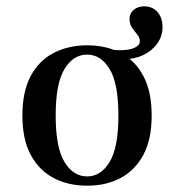

<svg xmlns="http://www.w3.org/2000/svg" viewBox="-20 -569 544 600"><path d="M365.3 -383.9Q354 -383.9 341.5 -384.7Q329 -385.5 316.1 -388.7L305.6 -416.1Q316.9 -413.7 329.8 -412.9Q342.7 -412.1 354.8 -412.1Q384.7 -412.1 400.8 -419.8Q416.9 -427.4 416.9 -440.3Q416.9 -451.6 408.9 -461.3Q400.8 -471 392.7 -482.3Q384.7 -493.5 384.7 -509.7Q384.7 -526.6 397.6 -537.9Q410.5 -549.2 430.6 -549.2Q456.5 -549.2 472.2 -531.5Q487.9 -513.7 487.9 -483.9Q487.9 -456.5 471.8 -433.5Q455.6 -410.5 428.2 -397.2Q400.8 -383.9 365.3 -383.9ZM252.4 11.3Q193.5 11.3 148 -12.5Q102.4 -36.3 76.2 -84.7Q50 -133.1 50 -208.1Q50 -283.1 76.2 -331.9Q102.4 -380.6 148.4 -404Q194.4 -427.4 252.4 -427.4Q311.3 -427.4 356.5 -404Q401.6 -380.6 427.8 -331.9Q454 -283.1 454 -208.1Q454 -133.1 427.8 -84.7Q401.6 -36.3 356.5 -12.5Q311.3 11.3 252.4 11.3ZM252.4 -17.7Q295.2 -17.7 322.6 -62.9Q350 -108.1 350 -208.1Q350 -308.1 322.6 -353.2Q295.2 -398.4 252.4 -398.4Q208.9 -398.4 181.5 -353.2Q154 -308.1 154 -208.1Q154 -108.1 181.5 -62.9Q208.9 -17.7 252.4 -17.7Z"/></svg>

Font: Playfair SemiBold
Style: Regular
Weight: 600
Designer: Claus Eggers Sørensen
Foundry: Claus Eggers Sørensen
Version: Version 2.001;gftools[0.9.30]